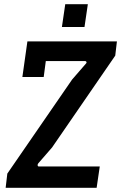

<svg xmlns="http://www.w3.org/2000/svg" viewBox="-20 -898 579 918"><path d="M7 0 15 -68 325 -518 391 -594Q395 -597 393.5 -601.5Q392 -606 387 -606H199L189 -530H87L111 -700H539L531 -632L229 -193L163 -117Q159 -112 160 -107Q161 -102 166 -102H457L442 0ZM276 -769 292 -878H400L384 -769Z"/></svg>

Font: Finlandica Medium
Style: Italic
Weight: 500
Italic angle: -8°
Designer: Niklas Ekholm, Juho Hiilivirta, Jaakko Suomalainen
Foundry: Helsinki Type Studio
Version: Version 1.063